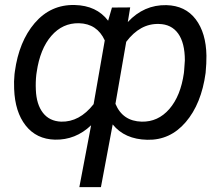

<svg xmlns="http://www.w3.org/2000/svg" viewBox="-20 -559 913 782"><path d="M817.4 -261.7Q800.3 -136.2 736.6 -61.8Q672.9 12.7 579.6 10.3Q487.8 8.3 439 -52.2L391.1 203.1H303.2L351.1 -48.8Q287.6 11.7 203.6 9.8Q128.4 7.8 84.7 -47.6Q41 -103 37.6 -196.8Q36.1 -227.5 39.1 -256.8L40.5 -267.6Q57.1 -389.6 121.1 -464.8Q186.5 -541 284.2 -538.6Q373.5 -536.6 420.4 -474.6L436 -528.3L510.3 -528.8L500.5 -469.2Q566.4 -540 657.7 -538.1Q734.9 -536.1 777.1 -480.5Q819.3 -424.8 820.8 -332.5Q821.3 -302.7 817.4 -261.7ZM127.9 -254.9Q124.5 -225.6 126 -192.9Q128.4 -133.8 154.8 -99.6Q181.2 -65.4 229 -63.5Q303.7 -61.5 361.3 -134.8L406.7 -394.5Q375.5 -462.4 301.8 -464.4Q234.9 -465.8 189 -412.8Q143.1 -359.9 129.4 -265.1ZM730 -272 732.9 -313Q732.9 -384.3 705.6 -422.4Q678.2 -460.4 627.4 -461.4Q550.8 -463.9 494.1 -388.7L450.2 -136.2Q479.5 -65.4 557.1 -63.5Q623.5 -62 669.7 -115Q715.8 -168 729 -261.7Z"/></svg>

Font: Roboto
Style: Italic
Weight: 400
Italic angle: -12°
Designer: Google
Version: Version 2.134; 2016; ttfautohint (v1.6)